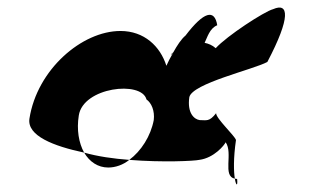

<svg xmlns="http://www.w3.org/2000/svg" viewBox="-20 -524 836 502"><path d="M57 -214C50 -169 120 -142 200 -125C186 -150 180 -185 186 -222C197 -296 350 -314 363 -264C376 -255 385 -234 382 -210C374 -168 349 -129 318 -106C405 -99 488 -103 501 -106C540 -111 567 -145 570 -152C590 -124 561 -63 594 -57C591 -75 590 -110 597 -158C593 -170 545 -214 545 -228C527 -205 520 -210 502 -210C488 -212 469 -228 475 -270C483 -306 642 -342 679 -362C741 -480 735 -518 694 -500C671 -494 573 -430 544 -398C535 -406 525 -410 515 -412C522 -426 528 -450 548 -458C541 -501 513 -494 465 -431C454 -422 443 -405 433 -387C426 -382 427 -380 427 -380C429 -382 430 -384 432 -385C425 -373 419 -361 415 -352C399 -403 357 -443 295 -443C194 -443 77 -342 57 -214ZM200 -125C214 -101 236 -86 263 -86C282 -86 302 -93 318 -106C277 -109 235 -115 200 -125ZM594 -57C597 -38 602 -36 600 -56C598 -56 596 -57 594 -57Z"/></svg>

Font: Ampere
Style: SCSuCndIta
Weight: 400
Version: Version 1